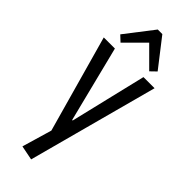

<svg xmlns="http://www.w3.org/2000/svg" viewBox="-309 -799 1013 1013"><g transform="rotate(45 197.5 -292.5)"><path d="M111 170 170 -31 165 21 8 -540H91L198 -114H202L304 -540H387L192 186ZM58 -613 180 -771H214L336 -614L304 -583L181 -706H213L90 -583Z"/></g></svg>

Font: Pathway Extreme Condensed
Style: Regular
Weight: 400
Width: 3
Version: Version 1.001;gftools[0.9.26]